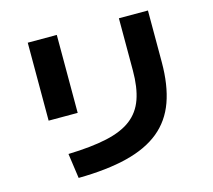

<svg xmlns="http://www.w3.org/2000/svg" viewBox="-115 -917 1230 1111"><g transform="rotate(-15 500.0 -361.0)"><path d="M202 -94Q340 -98 433.5 -118.5Q527 -139 582.5 -181.5Q638 -224 662.5 -293.5Q687 -363 687 -464V-777H861V-468Q861 -330 825.5 -231.5Q790 -133 713.5 -70.5Q637 -8 515.5 22.5Q394 53 223 55ZM141 -310V-777H315V-310Z"/></g></svg>

Font: M PLUS 1 Thin ExtraBold
Style: Regular
Weight: 800
Version: Version 1.001